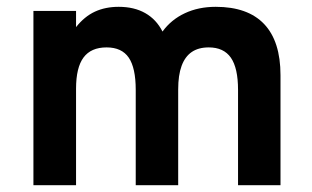

<svg xmlns="http://www.w3.org/2000/svg" viewBox="-20 -543 916 563"><path d="M78 0V-511H203V-463.5Q227.5 -494.5 258.2 -508.8Q289 -523 328 -523Q373.5 -523 406 -504.5Q438.5 -486 456.5 -450.5Q482 -485.5 522 -504.2Q562 -523 612.5 -523Q706.5 -523 754.5 -472.5Q802.5 -422 802.5 -322.5V0H678V-279.5Q678 -343.5 657 -373.8Q636 -404 592 -404Q562 -404 542.2 -390.5Q522.5 -377 512.5 -349.8Q502.5 -322.5 502.5 -281V0H378V-279.5Q378 -344 357.5 -374Q337 -404 292.5 -404Q247 -404 225 -374.5Q203 -345 203 -283V0Z"/></svg>

Font: Undotted
Style: Bold
Weight: 700
Designer: Delve Withrington, Dave Bailey, Thomas Jockin
Foundry: Delve Fonts LLC
Version: Version 4.000